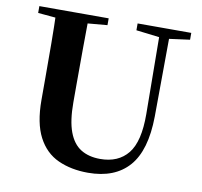

<svg xmlns="http://www.w3.org/2000/svg" viewBox="-83 -833 989 941"><g transform="rotate(10 411.5 -362.5)"><path d="M414 19Q330 19 265 -10.5Q200 -40 164 -109Q128 -178 128 -293V-403Q128 -488 127.5 -573.5Q127 -659 124 -744H286Q285 -659 284.5 -574Q284 -489 284 -403V-308Q284 -217 304.5 -162Q325 -107 364.5 -82.5Q404 -58 461 -58Q551 -58 599 -117.5Q647 -177 646 -314L642 -744H692L689 -309Q687 -140 617 -60.5Q547 19 414 19ZM38 -710V-744H383V-710L223 -696H195ZM527 -710V-744H794V-710L682 -695H652Z"/></g></svg>

Font: Noto Serif TC ExtraLight ExtraBold
Style: Regular
Weight: 800
Version: Version 2.002-H1;hotconv 1.1.0;makeotfexe 2.6.0